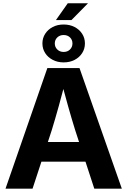

<svg xmlns="http://www.w3.org/2000/svg" viewBox="-20 -1138 768 1158"><path d="M13.2 0 265.6 -727.5H459.5L714.8 0H548.8L433.6 -352.5Q412.1 -421.4 390.4 -498.5Q368.7 -575.7 343.3 -670.4H380.9Q356 -575.7 334.5 -498.3Q313 -420.9 292 -352.5L176.3 0ZM172.4 -163.1V-281.7H556.2V-163.1ZM317.4 -1017.1 388.7 -1118.2H510.7L411.1 -1017.1ZM363.8 -761.7Q327.1 -761.7 298.1 -776.9Q269 -792 252.4 -817.9Q235.8 -843.8 235.8 -876Q235.8 -908.2 252.4 -934.1Q269 -960 297.9 -975.1Q326.7 -990.2 363.8 -990.2Q400.9 -990.2 429.9 -975.1Q459 -960 475.6 -934.1Q492.2 -908.2 492.2 -876Q492.2 -843.8 475.6 -817.9Q459 -792 430.2 -776.9Q401.4 -761.7 363.8 -761.7ZM363.8 -824.7Q387.2 -824.7 402.1 -839.4Q417 -854 417 -876Q417 -897.9 402.1 -912.4Q387.2 -926.8 363.8 -926.8Q340.8 -926.8 325.7 -912.4Q310.5 -897.9 310.5 -876Q310.5 -854 325.7 -839.4Q340.8 -824.7 363.8 -824.7Z"/></svg>

Font: Inter 24pt
Style: Bold
Weight: 700
Designer: Rasmus Andersson
Foundry: rsms
Version: Version 4.001;git-66647c0bb